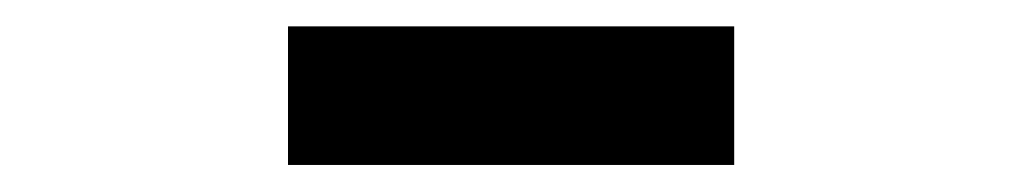

<svg xmlns="http://www.w3.org/2000/svg" viewBox="-20 -900 757 142"><path d="M193 -778V-880.5H523V-778Z"/></svg>

Font: Undotted
Style: Bold
Weight: 700
Designer: Delve Withrington, Dave Bailey, Thomas Jockin
Foundry: Delve Fonts LLC
Version: Version 4.000